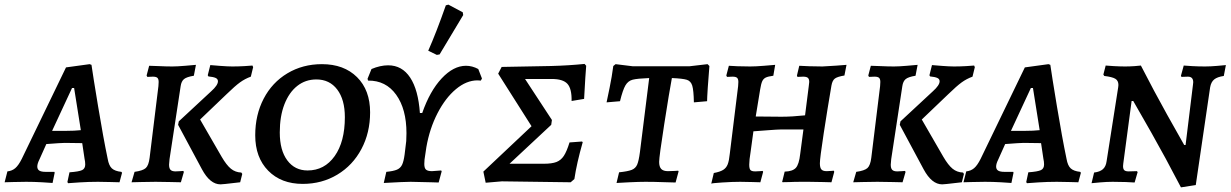

<svg xmlns="http://www.w3.org/2000/svg" viewBox="-42 -785 5313 829"><path d="M482 -43 485 -39 474 2Q464 2 436.5 1Q409 0 381 0Q341 0 302 2.5Q263 5 252 6L249 1L258 -41Q299 -44 312.5 -50.5Q326 -57 326 -75Q326 -87 323 -100L313 -167L238 -168Q223 -168 158 -163L128 -96Q119 -78 119 -66Q119 -54 127.5 -48.5Q136 -43 155 -43H193L194 -39L185 5Q175 4 139.5 2Q104 0 71 0Q39 0 13 1Q-13 2 -22 2L-10 -45Q10 -47 24 -59Q38 -71 52 -99L243 -494L345 -508L353 -505Q359 -462 381.5 -326Q404 -190 423 -99Q428 -70 441 -58Q454 -46 482 -43ZM243 -220Q280 -220 307 -223L278 -405H269L183 -220Z M643 -431Q643 -444 637.5 -449Q632 -454 618 -454L594 -453L591 -459L602 -501Q614 -501 645 -499.5Q676 -498 702 -498Q723 -498 758 -501Q793 -504 804 -505L795 -458Q764 -453 752.5 -443.5Q741 -434 738 -413L690 -98Q688 -80 688 -74Q688 -58 694.5 -51.5Q701 -45 716 -45Q728 -45 737 -46Q746 -47 749 -47L752 -43L739 2Q727 2 694.5 1Q662 0 630 0Q596 0 566 1Q536 2 526 2L539 -43Q575 -48 587.5 -59.5Q600 -71 604 -104L642 -413Q643 -420 643 -431ZM870 -391Q899 -417 899 -434Q899 -444 889 -448.5Q879 -453 858 -455L855 -460L866 -504Q876 -503 909 -500.5Q942 -498 961 -498Q987 -498 1013 -499.5Q1039 -501 1048 -502L1051 -495L1041 -454Q1016 -445 994.5 -429.5Q973 -414 936 -378L822 -269L915 -108Q936 -72 955 -56.5Q974 -41 1000 -40L1004 -34L995 2Q983 3 955.5 6.5Q928 10 910 11Q865 11 830 -54L727 -246L730 -261Z M1060 -201Q1060 -289 1096.5 -359Q1133 -429 1199 -468.5Q1265 -508 1348 -508Q1443 -508 1499.5 -452Q1556 -396 1556 -300Q1556 -212 1518.5 -141.5Q1481 -71 1414.5 -31Q1348 9 1265 9Q1172 9 1116 -48Q1060 -105 1060 -201ZM1447 -279Q1447 -355 1414 -398.5Q1381 -442 1324 -442Q1277 -442 1241.5 -414Q1206 -386 1186 -334.5Q1166 -283 1166 -213Q1166 -136 1198.5 -92.5Q1231 -49 1286 -49Q1359 -49 1403 -111Q1447 -173 1447 -279Z M2039 -446 2034 -437Q2029 -438 2020 -438Q1972 -438 1926.5 -400Q1881 -362 1847 -296Q1813 -230 1799 -150L1791 -96Q1790 -89 1790 -77Q1790 -59 1797.5 -52.5Q1805 -46 1823 -46Q1830 -46 1863 -49L1865 -45L1852 3L1819 2L1731 0Q1705 0 1615 5L1626 -43Q1657 -46 1672 -52.5Q1687 -59 1694 -73.5Q1701 -88 1705 -118L1712 -176Q1713 -188 1713 -210Q1713 -314 1668.5 -376Q1624 -438 1547 -437L1545 -445L1562 -487Q1600 -503 1634 -503Q1694 -503 1729 -450Q1764 -397 1771 -297H1781Q1814 -392 1865 -446.5Q1916 -501 1970 -501Q1997 -501 2023 -487ZM1856 -550 1844 -548 1807 -566Q1842 -645 1883 -762L1894 -765L1956 -732L1958 -720Z M2438 -12 2422 2 2125 -2 2055 4 2045 -44 2253 -240 2109 -467 2124 -496 2337 -500Q2413 -502 2482 -509L2489 -501Q2486 -469 2480 -358L2426 -349Q2427 -402 2408 -423Q2389 -444 2340 -444H2225L2341 -267L2338 -246L2158 -78H2306Q2341 -78 2360.5 -85.5Q2380 -93 2392.5 -112Q2405 -131 2417 -170L2471 -174L2474 -171Q2448 -80 2438 -12Z M2635 -348 2577 -343Q2580 -357 2590 -405.5Q2600 -454 2606 -500L2616 -508L2689 -499H2936L3013 -508L3021 -500Q3017 -454 3014 -407.5Q3011 -361 3011 -348L2954 -343Q2953 -395 2947 -415Q2941 -435 2923.5 -440.5Q2906 -446 2859 -448Q2848 -390 2826 -249Q2804 -108 2804 -86Q2804 -65 2813 -55.5Q2822 -46 2842 -46Q2860 -46 2871.5 -47Q2883 -48 2886 -48L2888 -45L2875 3Q2860 3 2821.5 1.5Q2783 0 2745 0Q2718 0 2675.5 2Q2633 4 2620 5L2631 -41Q2669 -45 2685.5 -51.5Q2702 -58 2709 -74Q2716 -90 2721 -128L2761 -448Q2710 -446 2690 -441Q2670 -436 2658.5 -416.5Q2647 -397 2635 -348Z M3498 -80Q3498 -61 3504.5 -53.5Q3511 -46 3527 -46Q3538 -46 3546.5 -47Q3555 -48 3558 -48Q3558 -47 3559 -46Q3560 -45 3560 -43L3548 2Q3538 2 3510.5 1Q3483 0 3450 0H3420Q3386 0 3370 1Q3359 1 3347 1.5Q3335 2 3335 1L3346 -44Q3380 -45 3394 -60Q3408 -75 3413 -120L3427 -226H3330Q3316 -226 3271 -222.5Q3226 -219 3211 -218L3199 -130Q3193 -94 3193 -74Q3193 -56 3198.5 -50.5Q3204 -45 3219 -45Q3231 -45 3239.5 -46Q3248 -47 3251 -47L3253 -43L3241 2Q3232 2 3206 1Q3180 0 3154 0Q3120 0 3075 3Q3030 6 3029 8L3040 -38Q3067 -43 3080.5 -51.5Q3094 -60 3100 -75.5Q3106 -91 3109 -121L3145 -413Q3146 -420 3146 -431Q3146 -444 3140.5 -449Q3135 -454 3121 -454L3097 -453L3094 -459L3105 -501Q3115 -500 3142.5 -499Q3170 -498 3197 -498Q3221 -498 3257 -501Q3293 -504 3305 -505L3297 -458Q3274 -455 3264 -450Q3254 -445 3249 -434Q3244 -423 3240 -398L3221 -282L3332 -281Q3378 -281 3434 -287L3450 -413Q3452 -427 3452 -431Q3452 -444 3446 -449Q3440 -454 3426 -454L3401 -453L3399 -459L3409 -501Q3422 -500 3452.5 -499Q3483 -498 3509 -498Q3533 -499 3567.5 -501.5Q3602 -504 3613 -505L3604 -459Q3574 -454 3563 -446Q3552 -438 3548 -416Q3531 -317 3514.5 -209Q3498 -101 3498 -80Z M3759 -431Q3759 -444 3753.5 -449Q3748 -454 3734 -454L3710 -453L3707 -459L3718 -501Q3730 -501 3761 -499.5Q3792 -498 3818 -498Q3839 -498 3874 -501Q3909 -504 3920 -505L3911 -458Q3880 -453 3868.5 -443.5Q3857 -434 3854 -413L3806 -98Q3804 -80 3804 -74Q3804 -58 3810.5 -51.5Q3817 -45 3832 -45Q3844 -45 3853 -46Q3862 -47 3865 -47L3868 -43L3855 2Q3843 2 3810.5 1Q3778 0 3746 0Q3712 0 3682 1Q3652 2 3642 2L3655 -43Q3691 -48 3703.5 -59.5Q3716 -71 3720 -104L3758 -413Q3759 -420 3759 -431ZM3986 -391Q4015 -417 4015 -434Q4015 -444 4005 -448.5Q3995 -453 3974 -455L3971 -460L3982 -504Q3992 -503 4025 -500.5Q4058 -498 4077 -498Q4103 -498 4129 -499.5Q4155 -501 4164 -502L4167 -495L4157 -454Q4132 -445 4110.5 -429.5Q4089 -414 4052 -378L3938 -269L4031 -108Q4052 -72 4071 -56.5Q4090 -41 4116 -40L4120 -34L4111 2Q4099 3 4071.5 6.5Q4044 10 4026 11Q3981 11 3946 -54L3843 -246L3846 -261Z M4622 -43 4625 -39 4614 2Q4604 2 4576.5 1Q4549 0 4521 0Q4481 0 4442 2.5Q4403 5 4392 6L4389 1L4398 -41Q4439 -44 4452.5 -50.5Q4466 -57 4466 -75Q4466 -87 4463 -100L4453 -167L4378 -168Q4363 -168 4298 -163L4268 -96Q4259 -78 4259 -66Q4259 -54 4267.5 -48.5Q4276 -43 4295 -43H4333L4334 -39L4325 5Q4315 4 4279.5 2Q4244 0 4211 0Q4179 0 4153 1Q4127 2 4118 2L4130 -45Q4150 -47 4164 -59Q4178 -71 4192 -99L4383 -494L4485 -508L4493 -505Q4499 -462 4521.5 -326Q4544 -190 4563 -99Q4568 -70 4581 -58Q4594 -46 4622 -43ZM4383 -220Q4420 -220 4447 -223L4418 -405H4409L4323 -220Z M5109 -420 5110 -430Q5110 -454 5087 -454L5059 -453L5057 -458L5069 -502Q5079 -501 5106 -499.5Q5133 -498 5161 -498Q5184 -498 5213 -500.5Q5242 -503 5251 -504L5242 -457Q5214 -453 5200.5 -442Q5187 -431 5183 -408L5121 14L5057 24Q4990 -105 4929 -212.5Q4868 -320 4851 -349H4844L4808 -79L4807 -68Q4807 -55 4812.5 -50Q4818 -45 4831 -45L4867 -46L4870 -42L4857 3Q4847 2 4819 1Q4791 0 4762 0Q4737 0 4708.5 2.5Q4680 5 4671 6L4682 -40Q4707 -43 4720 -54.5Q4733 -66 4736 -89L4786 -408L4787 -418Q4787 -437 4773.5 -445Q4760 -453 4726 -457Q4724 -459 4722 -463L4732 -502Q4740 -501 4767.5 -499.5Q4795 -498 4816 -498Q4836 -498 4857 -499.5Q4878 -501 4884 -502Q4941 -391 4997.5 -289.5Q5054 -188 5071 -159H5077Z"/></svg>

Font: Alegreya SC Medium
Style: Italic
Weight: 500
Italic angle: -7°
Designer: Juan Pablo del Peral
Foundry: Huerta Tipografica
Version: Version 2.007; ttfautohint (v1.6)